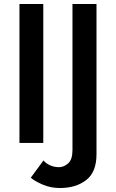

<svg xmlns="http://www.w3.org/2000/svg" viewBox="-20 -720 584 967"><path d="M199 88Q211 103 232 112.5Q253 122 278 122Q301 122 323 103Q345 84 345 36V-700H466V57Q466 147 414 187Q362 227 282 227Q235 227 194.5 209.5Q154 192 135 175ZM78 -700H198V0H78Z"/></svg>

Font: Jost* Medium
Style: Regular
Weight: 500
Version: Version 3.7